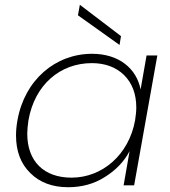

<svg xmlns="http://www.w3.org/2000/svg" viewBox="-20 -775 713 803"><path d="M47 -209C47 -142 67 -90 107 -51C146 -12 199 8 265 8C322 8 374 -6 419 -35C464 -63 499 -99 522 -143L497 0H541L638 -543H593L568 -401C551 -488 478 -550 365 -550C212 -550 83 -441 53 -272C49 -250 47 -229 47 -209ZM94 -216C94 -231 96 -250 99 -272C125 -421 232 -511 364 -511C420 -511 465 -494 499 -461C533 -427 550 -382 550 -325C550 -310 548 -292 545 -272C519 -127 407 -32 279 -32C164 -32 94 -100 94 -216ZM480 -587 486 -624 314 -755 306 -711Z"/></svg>

Font: Momo Neue ExtLt
Style: Italic
Weight: 200
Italic angle: -10°
Designer: Ninad Kale (Devanagari), Jonny Pinhorn (Latin)
Foundry: Indian Type Foundry
Version: 4.004